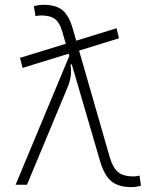

<svg xmlns="http://www.w3.org/2000/svg" viewBox="-20 -762 626 792"><path d="M73.2 -481.9 62.5 -523.4 251.5 -581.5 235.8 -634.8Q225.6 -669.4 206.3 -683.8Q187 -698.2 149.9 -698.2Q138.2 -698.2 126.5 -695.8L119.6 -736.3Q139.6 -742.2 159.7 -742.2Q210.4 -742.2 237.5 -720.2Q264.6 -698.2 279.8 -644.5L294.4 -594.2L460.9 -645.5L470.7 -604L306.2 -553.2L433.1 -112.3Q445.8 -69.3 467.5 -51.8Q489.3 -34.2 531.2 -34.2Q540.5 -34.2 555.7 -37.6L561.5 3.9Q541.5 9.8 521.5 9.8Q468.3 9.8 439 -14.6Q409.7 -39.1 392.6 -98.1L275.9 -497.1L271 -495.6Q274.9 -464.8 271.2 -443.6Q267.6 -422.4 256.3 -396L91.3 0H44.4L266.1 -531.7L263.2 -540.5Z"/></svg>

Font: Cascadia Mono NF ExtraLight
Style: Regular
Weight: 200
Monospace: yes
Designer: Aaron Bell
Foundry: Saja Typeworks
Version: Version 2404.023; ttfautohint (v1.8.4)